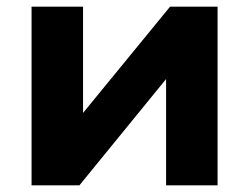

<svg xmlns="http://www.w3.org/2000/svg" viewBox="-20 -558 750 578"><path d="M75 -538H230V-218L492 -538H635V0H480V-320L219 0H75Z"/></svg>

Font: Montserrat-Bold
Style: Bold
Weight: 700
Version: Version 7.200